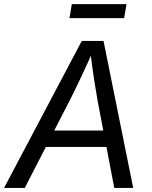

<svg xmlns="http://www.w3.org/2000/svg" viewBox="-40 -930 750 950"><path d="M-20 0 364.7 -727.5H472.2L619.1 0H525.4L442.9 -431.6Q436.5 -466.3 426.8 -528.8Q417 -591.3 405.8 -684.1H423.3Q383.8 -595.7 354.2 -533.7Q324.7 -471.7 304.2 -431.6L82.5 0ZM146.5 -203.1 159.7 -284.2H533.2L520 -203.1ZM585.9 -909.7 574.2 -840.3H303.7L315.4 -909.7Z"/></svg>

Font: Inter
Style: Italic
Weight: 400
Italic angle: -9.3988°
Designer: Rasmus Andersson
Foundry: rsms
Version: Version 4.001;git-66647c0bb